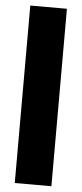

<svg xmlns="http://www.w3.org/2000/svg" viewBox="-56 -840 372 872"><g transform="rotate(5 129.5 -404.5)"><path d="M213 -809V0H46V-809Z"/></g></svg>

Font: Neutral Face
Style: Bold
Weight: 700
Designer: Vadym Aksieiev
Version: Version 1.039;Fontself Maker 3.5.7